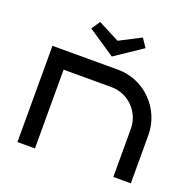

<svg xmlns="http://www.w3.org/2000/svg" viewBox="-132 -895 1046 1031"><g transform="rotate(20 391.5 -379.0)"><path d="M172 -450H447C543 -449 620 -371 620 -275V0H720V-275C720 -426 598 -550 447 -550H72V0H172ZM236 -709 391 -605 546 -709 513 -758 391 -695 269 -758Z"/></g></svg>

Font: Bruno Ace
Style: Regular
Weight: 400
Designer: Astigmatic (AOETI)
Foundry: Astigmatic (AOETI)
Version: Version 1.000